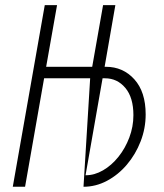

<svg xmlns="http://www.w3.org/2000/svg" viewBox="-20 -713 626 733"><path d="M28.8 0 150.9 -693.4H197.8L156.2 -458H332L373.5 -693.4H420.4L379.4 -458H384.3Q449.7 -458 492.9 -410.2Q536.1 -362.3 536.1 -276.4Q536.1 -222.7 516.8 -173.1Q497.6 -123.5 464.4 -84.5Q431.2 -45.4 388.4 -22.7Q345.7 0 298.8 0Q298.8 0 298.3 0H298.8L324.2 -414.1H148.4L75.7 0ZM306.6 -43.9H307.6Q340.8 -43.9 373.3 -62.7Q405.8 -81.5 431.9 -114Q458 -146.5 473.6 -187.7Q489.3 -229 489.3 -273.4Q489.3 -340.8 458.5 -377.4Q427.7 -414.1 380.9 -414.1H371.6Z"/></svg>

Font: Cascadia Code ExtraLight
Style: Italic
Weight: 200
Italic angle: -10°
Monospace: yes
Designer: Aaron Bell
Foundry: Saja Typeworks
Version: Version 2404.023; ttfautohint (v1.8.4)